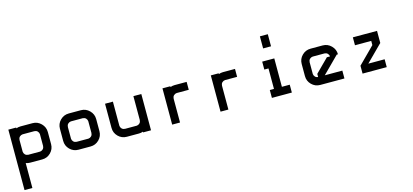

<svg xmlns="http://www.w3.org/2000/svg" viewBox="-85 -1528 5502 2557"><g transform="rotate(-15 2666.5 -249.5)"><path d="M108.3 -10V333.3H0V-500H108.3V-489.2Q136.7 -500 166.7 -500H333.3Q401.7 -500 450.8 -450.8Q500 -401.7 500 -333.3V-166.7Q500 -97.5 451.2 -48.8Q402.5 0 333.3 0H166.7Q136.7 0 108.3 -10ZM333.3 -108.3Q355 -110 372.1 -126.2Q389.2 -142.5 389.2 -166.7H390.8V-333.3Q389.2 -355 373.3 -372.1Q357.5 -389.2 333.3 -389.2V-390.8H166.7Q144.2 -389.2 127.1 -373.3Q110 -357.5 110 -333.3H108.3V-166.7Q110 -144.2 126.2 -127.1Q142.5 -110 166.7 -110V-108.3Z M1000 -108.3Q1021.7 -110 1038.8 -126.2Q1055.8 -142.5 1055.8 -166.7H1057.5V-333.3Q1055.8 -355 1040 -372.1Q1024.2 -389.2 1000 -389.2V-390.8H833.3Q810.8 -389.2 793.8 -373.3Q776.7 -357.5 776.7 -333.3H775V-166.7Q776.7 -144.2 792.9 -127.1Q809.2 -110 833.3 -110V-108.3ZM1000 0H833.3Q764.2 0 715.4 -48.8Q666.7 -97.5 666.7 -166.7V-333.3Q666.7 -402.5 715.4 -451.2Q764.2 -500 833.3 -500H1000Q1068.3 -500 1117.5 -450.8Q1166.7 -401.7 1166.7 -333.3V-166.7Q1166.7 -97.5 1117.9 -48.8Q1069.2 0 1000 0Z M1724.2 -10Q1696.7 0 1666.7 0H1500Q1430.8 0 1382.1 -48.8Q1333.3 -97.5 1333.3 -166.7V-500H1441.7V-166.7Q1443.3 -144.2 1459.6 -127.1Q1475.8 -110 1500 -110V-108.3H1666.7Q1688.3 -110 1705.4 -126.2Q1722.5 -142.5 1722.5 -166.7H1724.2V-500H1833.3V0H1724.2Z M2291.7 -500H2458.3V-390.8H2291.7Q2269.2 -389.2 2252.1 -373.3Q2235 -357.5 2235 -333.3H2233.3V0H2125V-500H2233.3V-489.2Q2261.7 -500 2291.7 -500Z M2958.3 -500H3125V-390.8H2958.3Q2935.8 -389.2 2918.8 -373.3Q2901.7 -357.5 2901.7 -333.3H2900V0H2791.7V-500H2900V-489.2Q2928.3 -500 2958.3 -500Z M3666.7 -833.3V-666.7H3557.5V-833.3ZM3775 0H3500V-108.3H3557.5V-390.8H3500V-500H3666.7V-108.3H3775Z M4258.3 -108.3H4500V0H4166.7Q4097.5 0 4048.8 -48.8Q4000 -97.5 4000 -166.7V-333.3Q4000 -402.5 4048.8 -451.2Q4097.5 -500 4166.7 -500H4333.3Q4401.7 -500 4450.8 -450.8Q4500 -401.7 4500 -333.3H4483.3L4316.7 -166.7ZM4166.7 -110V-152.5Q4198.3 -185 4258.3 -244.6Q4318.3 -304.2 4333.3 -319.2L4346.7 -333.3H4390.8Q4389.2 -355 4373.3 -372.1Q4357.5 -389.2 4333.3 -389.2V-390.8H4166.7Q4144.2 -389.2 4127.1 -373.3Q4110 -357.5 4110 -333.3H4108.3V-166.7Q4110 -144.2 4126.2 -127.1Q4142.5 -110 4166.7 -110Z M5083.3 0H4750V-108.3Q4784.2 -143.3 4916.7 -275L4974.2 -333.3V-390.8H4750V-500H5083.3V-333.3L4858.3 -108.3H5083.3Z"/></g></svg>

Font: 0xA000-Squareish-Mono
Style: Squareish-Mono-Bold
Weight: 700
Version: Version 0.1